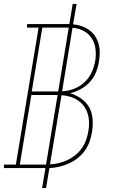

<svg xmlns="http://www.w3.org/2000/svg" viewBox="-57 -858 577 980"><path d="M158 102 175 0Q174 0 173.5 0Q173 0 172 0H-37V-18H24L140 -717H81V-735H287Q289 -735 291.5 -735Q294 -735 297 -735L314 -838H334L316 -734Q339 -732 360 -724.5Q381 -717 398.5 -704.5Q416 -692 428 -674Q440 -656 446 -635Q452 -614 452 -590.5Q452 -567 448 -544Q444 -517 433 -489.5Q422 -462 402 -440Q382 -418 355.5 -403.5Q329 -389 301 -382Q331 -373 357 -355Q383 -337 398 -310.5Q413 -284 415.5 -251Q418 -218 413 -186Q409 -161 400.5 -136.5Q392 -112 376.5 -90Q361 -68 339.5 -51Q318 -34 294 -23.5Q270 -13 245 -7Q220 -1 195 0L178 102ZM105 -391H234Q236 -391 237 -391Q238 -391 240 -391L294 -717Q292 -717 290.5 -717Q289 -717 287 -717H159ZM260 -392Q290 -393 320 -404.5Q350 -416 373.5 -437.5Q397 -459 410.5 -488Q424 -517 429 -547Q434 -577 430.5 -607.5Q427 -638 411.5 -662Q396 -686 370 -700Q344 -714 313 -716ZM44 -18H172Q174 -18 175.5 -18Q177 -18 178 -18L237 -373Q235 -373 233 -373Q231 -373 229 -373H103ZM198 -19Q220 -20 243 -25.5Q266 -31 287.5 -41Q309 -51 328 -66.5Q347 -82 361 -102Q375 -122 382.5 -144Q390 -166 394 -188Q398 -211 397.5 -234Q397 -257 390.5 -278Q384 -299 371 -316.5Q358 -334 340 -346Q322 -358 300.5 -364.5Q279 -371 257 -372Z"/></svg>

Font: Iosevka Curly Slab ThObl
Style: Regular
Weight: 100
Italic angle: -9°
Monospace: yes
Designer: Belleve Invis
Foundry: Belleve Invis
Version: Version 11.0.0; ttfautohint (v1.8.3)